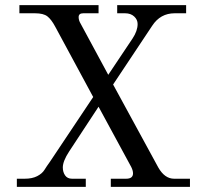

<svg xmlns="http://www.w3.org/2000/svg" viewBox="-20 -732 790 752"><path d="M46 0V-32H77Q106 -32 125.5 -42Q145 -52 154 -66.5Q163 -81 176 -99L345 -352L196 -628Q181 -656 165.5 -668Q150 -680 117 -680H56V-712H366V-680H306Q288 -680 288 -665Q288 -652 296 -639L404 -439L499 -581Q519 -611 519 -638Q519 -655 505.5 -667.5Q492 -680 470 -680H439V-712H709V-680H664Q608 -680 576 -631L423 -401L600 -76Q625 -32 662 -32H724V0H414V-32H474Q501 -32 501 -53Q501 -64 494 -78L366 -314L251 -139Q226 -101 226 -76Q226 -58 235 -45Q244 -32 262 -32H316V0Z"/></svg>

Font: Old Standard TT
Style: Regular
Weight: 400
Designer: Alexey Kryukov <alexios@thessalonica.org.ru>
Version: Version 1.0